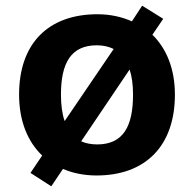

<svg xmlns="http://www.w3.org/2000/svg" viewBox="-20 -606 682 674"><path d="M594 -274C594 -365 564 -436 515 -484L553 -540L479 -586L443 -531C408 -547 366 -556 322 -556C151 -556 47 -455 47 -274C47 -181 77 -109 128 -60L87 1L160 48L201 -13C236 2 276 10 319 10C489 10 594 -92 594 -274ZM194 -274C194 -386 230 -447 320 -447C343 -447 363 -442 379 -434L207 -181C198 -206 194 -238 194 -274ZM447 -274C447 -163 413 -99 321 -99C300 -99 280 -103 265 -110L435 -362C443 -338 447 -308 447 -274Z"/></svg>

Font: Noto Sans Myanmar UI
Style: Bold
Weight: 700
Designer: Monotype Design Team
Foundry: Monotype Imaging Inc.
Version: Version 2.103